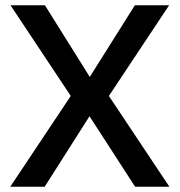

<svg xmlns="http://www.w3.org/2000/svg" viewBox="-20 -710 683 730"><path d="M19 0 249 -345.2 20 -689.9H150.9L321.3 -417.5L492.7 -689.9H623L394 -345.2L624 0H493.7L320.3 -268.1L149.9 0Z"/></svg>

Font: Acari Sans SemiBold
Style: Regular
Weight: 600
Designer: Alfredo Marco Pradil and Stefan Peev
Foundry: Hanken Design Co.
Version: Version 1.045;January 11, 2019;FontCreator 11.5.0.2425 64-bi